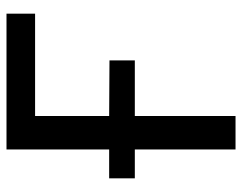

<svg xmlns="http://www.w3.org/2000/svg" viewBox="-97 -648 745 591"><g transform="rotate(-90 275.5 -352.5)"><path d="M111 0V-310H22V-389H111V-705H529V-617H214V-389L385 -388V-310H214V0Z"/></g></svg>

Font: Nunito Sans 10pt SemiCondensed SemiBold
Style: Regular
Weight: 600
Width: 4
Designer: Vernon Adams
Foundry: Vernon Adams
Version: Version 3.101;gftools[0.9.27]